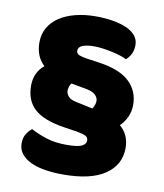

<svg xmlns="http://www.w3.org/2000/svg" viewBox="-79 -690 704 824"><g transform="rotate(10 273.0 -278.5)"><path d="M496 -278Q496 -250 484.5 -225Q473 -200 455 -183Q496 -148 496 -90Q496 -17 434 25.5Q372 68 251 68Q208 68 171.5 62Q135 56 109 43.5Q83 31 68 12Q53 -7 53 -33Q53 -57 63 -73.5Q73 -90 87 -101Q116 -85 154.5 -72.5Q193 -60 244 -60Q292 -60 310 -69Q328 -78 328 -93Q328 -107 316.5 -113Q305 -119 276 -124L217 -133Q129 -147 89.5 -183.5Q50 -220 50 -284Q50 -342 92 -376Q53 -412 53 -473Q53 -509 69 -537Q85 -565 114 -584.5Q143 -604 183.5 -614.5Q224 -625 273 -625Q311 -625 345 -619.5Q379 -614 405 -603Q431 -592 446 -574.5Q461 -557 461 -533Q461 -510 452.5 -493.5Q444 -477 431 -466Q423 -471 406 -476.5Q389 -482 369 -486.5Q349 -491 327.5 -494Q306 -497 288 -497Q256 -497 237.5 -489.5Q219 -482 219 -466Q219 -455 229.5 -449.5Q240 -444 264 -440L320 -432Q411 -419 453.5 -379Q496 -339 496 -278ZM208 -289Q208 -278 218 -265.5Q228 -253 255 -248L326 -233Q338 -251 338 -268Q338 -282 325.5 -294Q313 -306 285 -311L219 -323Q213 -315 210.5 -306Q208 -297 208 -289Z"/></g></svg>

Font: Baloo Thambi 2 ExtraBold
Style: Regular
Weight: 800
Designer: Aadarsh Rajan and Ek Type
Foundry: Ek Type
Version: Version 1.640;hotconv 1.0.111;makeotfexe 2.5.65597; ttfautoh